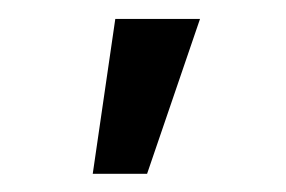

<svg xmlns="http://www.w3.org/2000/svg" viewBox="-20 -793 307 206"><path d="M79.5 -606.5 103.7 -772.7H194.6L137.8 -606.5Z"/></svg>

Font: Inter P
Style: Regular
Weight: 400
Designer: Rasmus Andersson
Foundry: rsms
Version: Version 3.018;git-588b23468